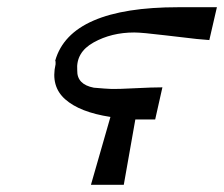

<svg xmlns="http://www.w3.org/2000/svg" viewBox="-20 -513 621 532"><path d="M134 -335Q134 -336 134 -340Q134 -344 133 -345Q175 -493 474 -493H581L560 -402Q549 -403 525 -405Q505 -407 439 -415Q373 -423 352 -423Q289 -423 239.5 -395.5Q190 -368 194 -318Q193 -279 240 -270Q274 -267 289.5 -266.5Q305 -266 353.5 -268.5Q402 -271 430 -271L410 -182H355L323 -1H232L286 -189Q201 -202 160.5 -238Q120 -274 134 -335Z"/></svg>

Font: Coval
Style: Book Italic
Weight: 350
Foundry: Context Ltd
Version: Version 001.000